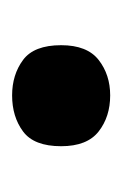

<svg xmlns="http://www.w3.org/2000/svg" viewBox="39 -514 206 325"><g transform="rotate(-90 142.5 -352.0)"><path d="M57 -352Q57 -398 82 -416.5Q107 -435 143 -435Q178 -435 203 -416.5Q228 -398 228 -352Q228 -308 203 -288.5Q178 -269 143 -269Q107 -269 82 -288.5Q57 -308 57 -352Z"/></g></svg>

Font: Noto IKEA Simplified Chinese
Style: Bold
Weight: 700
Designer: Monotype Design Team
Foundry: Monotype Imaging Inc.
Version: Version 1.100